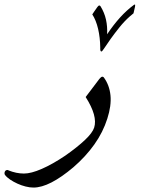

<svg xmlns="http://www.w3.org/2000/svg" viewBox="-226 -678 626 849"><path d="M248.5 -153.3Q229.5 -93.3 191.4 -39.6Q153.3 14.2 98.6 61.5Q45.9 106 1.7 128.7Q-42.5 151.4 -78.1 151.4Q-94.2 151.4 -112.8 146.7Q-131.3 142.1 -148.9 134Q-166.5 126 -181.4 116Q-196.3 106 -204.6 94.7Q-205.6 92.3 -206.1 89.6Q-206.5 86.9 -205.6 83.5Q-202.6 73.7 -193.4 73.7Q-189.9 73.7 -188.5 75.2H-189Q-153.8 89.4 -120.1 89.4Q-88.4 89.4 -41.3 68.8Q5.9 48.3 62.5 10.3Q116.7 -27.8 149.9 -59.3Q183.1 -90.8 190.4 -113.8Q206.5 -164.6 152.8 -249L213.4 -329.1Q221.2 -338.9 226.6 -338.9Q230 -338.9 232.9 -335.9Q257.8 -302.2 262.5 -256.6Q267.1 -210.9 248.5 -153.3ZM348.6 -606Q323.7 -584 302 -556.9Q280.3 -529.8 263.4 -506.1Q246.6 -482.4 236.1 -466.3Q225.6 -450.2 222.7 -450.2Q219.2 -450.2 218 -454.8Q216.8 -459.5 217.3 -467.3Q216.8 -511.7 207.8 -550.3Q198.7 -588.9 182.1 -614.3Q184.6 -617.7 189.9 -626Q195.3 -634.3 204.6 -647L207 -649.4H206.5Q210.4 -653.8 212.9 -653.8Q216.3 -653.8 218.8 -649.9Q235.8 -622.1 242.7 -591.1Q249.5 -560.1 247.6 -526.4Q275.4 -567.9 304.9 -600.6Q334.5 -633.3 367.2 -657.2Q367.7 -657.7 370.6 -657.7Q374.5 -657.7 364.3 -619.1Z"/></svg>

Font: XB Zar
Style: Italic
Weight: 400
Italic angle: -12°
Designer: Behnam
Foundry: Irmug
Version: Version 8.005 2009